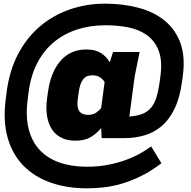

<svg xmlns="http://www.w3.org/2000/svg" viewBox="-20 -814 1040 1048"><path d="M459 96Q550 96 640.5 68Q731 40 805 -15L861 77Q805 120 750 147Q695 174 643 189Q591 204 543.5 209Q496 214 456 214Q345 214 256 182.5Q167 151 107.5 90Q48 29 22 -61.5Q-4 -152 11 -270L16 -310Q31 -428 78.5 -518.5Q126 -609 198 -670Q270 -731 361 -762.5Q452 -794 553 -794Q649 -794 732.5 -772.5Q816 -751 875.5 -704Q935 -657 963.5 -582.5Q992 -508 978 -401L974 -371Q962 -281 933 -221Q904 -161 862 -125.5Q820 -90 768 -75Q716 -60 658 -60H535L532 -115Q507 -84 474 -65Q441 -46 392 -46Q347 -46 314.5 -62.5Q282 -79 262.5 -109.5Q243 -140 236.5 -182.5Q230 -225 237 -277L242 -313Q249 -365 266 -407.5Q283 -450 309 -480.5Q335 -511 370.5 -527.5Q406 -544 451 -544Q500 -544 531 -524.5Q562 -505 579 -474L597 -530H742L715 -396L686 -178Q728 -181 756.5 -192Q785 -203 804 -225.5Q823 -248 834 -283.5Q845 -319 852 -371L856 -401Q867 -486 845 -540Q823 -594 779.5 -624Q736 -654 678 -665Q620 -676 559 -676H553Q473 -676 402.5 -653.5Q332 -631 276.5 -586Q221 -541 184.5 -472Q148 -403 136 -310L131 -270Q119 -177 137 -108Q155 -39 198 6Q241 51 306 73.5Q371 96 453 96ZM461 -187Q488 -187 506 -200Q524 -213 532 -224L551 -366Q546 -377 528.5 -390Q511 -403 484 -403Q450 -403 433 -380Q416 -357 410 -313L405 -277Q398 -229 412.5 -208Q427 -187 461 -187Z"/></svg>

Font: Tanohe Sans Black
Style: Italic
Weight: 900
Designer: Village Type and Design LLC & Cristiano Sobral
Foundry: Cooper Hewitt Smithsonian Design Museum
Version: Version 1.00;January 12, 2020;FontCreator 12.0.0.2547 64-bit